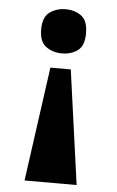

<svg xmlns="http://www.w3.org/2000/svg" viewBox="-52 -580 484 797"><g transform="rotate(5 189.5 -181.5)"><path d="M189 -543Q228 -543 255 -523Q282 -503 282 -451Q282 -399 255 -379Q228 -359 189 -359Q152 -359 123.5 -379Q95 -399 95 -451Q95 -503 123.5 -523Q152 -543 189 -543ZM232 -296 298 180H81L147 -296Z"/></g></svg>

Font: Noto Serif Black
Style: Regular
Weight: 900
Designer: Monotype Design Team
Foundry: Monotype Imaging Inc.
Version: Version 2.014; ttfautohint (v1.8.4.7-5d5b)